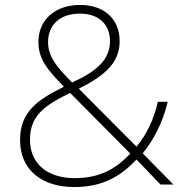

<svg xmlns="http://www.w3.org/2000/svg" viewBox="-20 -745 748 775"><path d="M304 -725C203 -725 135 -666 135 -575C135 -505 174 -461 238 -395C126 -340 61 -290 61 -180C61 -58 150 10 280 10C398 10 469 -36 531 -101L628 0H680L556 -126C602 -183 637 -251 657 -334H617C601 -262 570 -199 531 -153L298 -387C398 -437 463 -489 463 -579C463 -670 398 -725 304 -725ZM303 -690C377 -690 424 -648 424 -579C424 -503 368 -456 271 -412C209 -475 174 -516 174 -575C174 -646 223 -690 303 -690ZM263 -370 506 -125C449 -65 386 -26 281 -26C173 -26 101 -83 101 -181C101 -278 159 -319 263 -370Z"/></svg>

Font: Noto Sans Thai Looped ExtraLight
Style: Regular
Weight: 200
Designer: Sasikarn Vongin, Ben Mitchell
Foundry: The Fontpad Ltd
Version: Version 1.001